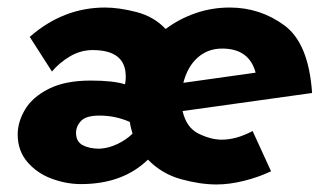

<svg xmlns="http://www.w3.org/2000/svg" viewBox="-20 -478 876 510"><path d="M651 -130 700 -23Q666 -7 627.5 2.5Q589 12 555 12Q512 12 461 -2Q410 -16 373 -54Q306 11 195 11Q156 11 117 -3.5Q78 -18 52.5 -48Q27 -78 27 -121Q27 -154 46.5 -187Q66 -220 109.5 -242Q153 -264 221 -264Q281 -264 312 -254L313 -259Q314 -265 314 -275Q314 -345 226 -345Q194 -345 165.5 -328Q137 -311 118 -288L59 -380Q148 -458 259 -458Q296 -458 342.5 -446Q389 -434 420 -401Q456 -428 499.5 -443Q543 -458 590 -458Q671 -458 735.5 -410.5Q800 -363 809 -231L465 -183Q475 -139 507.5 -123Q540 -107 569 -107Q608 -107 651 -130ZM467 -258 659 -285Q642 -349 570 -349Q532 -349 505 -325Q478 -301 467 -258ZM332 -123Q326 -143 325 -154Q287 -171 244 -171Q209 -171 195.5 -157Q182 -143 182 -125Q182 -102 199.5 -92.5Q217 -83 244 -83Q268 -84 292 -95.5Q316 -107 332 -123Z"/></svg>

Font: Josefin Sans
Style: Bold Italic
Weight: 700
Italic angle: -7°
Designer: Santiago Orozco
Foundry: Typemade
Version: Version 2.000